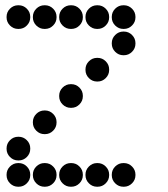

<svg xmlns="http://www.w3.org/2000/svg" viewBox="-20 -715 640 730"><path d="M49 -695Q31 -695 18 -682Q5 -669 5 -651V-649Q5 -631 18 -618Q31 -605 49 -605H51Q69 -605 82 -618Q95 -631 95 -649V-651Q95 -669 82 -682Q69 -695 51 -695ZM149 -695Q131 -695 118 -682Q105 -669 105 -651V-649Q105 -631 118 -618Q131 -605 149 -605H151Q169 -605 182 -618Q195 -631 195 -649V-651Q195 -669 182 -682Q169 -695 151 -695ZM249 -695Q231 -695 218 -682Q205 -669 205 -651V-649Q205 -631 218 -618Q231 -605 249 -605H251Q269 -605 282 -618Q295 -631 295 -649V-651Q295 -669 282 -682Q269 -695 251 -695ZM349 -695Q331 -695 318 -682Q305 -669 305 -651V-649Q305 -631 318 -618Q331 -605 349 -605H351Q369 -605 382 -618Q395 -631 395 -649V-651Q395 -669 382 -682Q369 -695 351 -695ZM449 -695Q431 -695 418 -682Q405 -669 405 -651V-649Q405 -631 418 -618Q431 -605 449 -605H451Q469 -605 482 -618Q495 -631 495 -649V-651Q495 -669 482 -682Q469 -695 451 -695ZM449 -595Q431 -595 418 -582Q405 -569 405 -551V-549Q405 -531 418 -518Q431 -505 449 -505H451Q469 -505 482 -518Q495 -531 495 -549V-551Q495 -569 482 -582Q469 -595 451 -595ZM349 -495Q331 -495 318 -482Q305 -469 305 -451V-449Q305 -431 318 -418Q331 -405 349 -405H351Q369 -405 382 -418Q395 -431 395 -449V-451Q395 -469 382 -482Q369 -495 351 -495ZM249 -395Q231 -395 218 -382Q205 -369 205 -351V-349Q205 -331 218 -318Q231 -305 249 -305H251Q269 -305 282 -318Q295 -331 295 -349V-351Q295 -369 282 -382Q269 -395 251 -395ZM149 -295Q131 -295 118 -282Q105 -269 105 -251V-249Q105 -231 118 -218Q131 -205 149 -205H151Q169 -205 182 -218Q195 -231 195 -249V-251Q195 -269 182 -282Q169 -295 151 -295ZM49 -195Q31 -195 18 -182Q5 -169 5 -151V-149Q5 -131 18 -118Q31 -105 49 -105H51Q69 -105 82 -118Q95 -131 95 -149V-151Q95 -169 82 -182Q69 -195 51 -195ZM49 -95Q31 -95 18 -82Q5 -69 5 -51V-49Q5 -31 18 -18Q31 -5 49 -5H51Q69 -5 82 -18Q95 -31 95 -49V-51Q95 -69 82 -82Q69 -95 51 -95ZM149 -95Q131 -95 118 -82Q105 -69 105 -51V-49Q105 -31 118 -18Q131 -5 149 -5H151Q169 -5 182 -18Q195 -31 195 -49V-51Q195 -69 182 -82Q169 -95 151 -95ZM249 -95Q231 -95 218 -82Q205 -69 205 -51V-49Q205 -31 218 -18Q231 -5 249 -5H251Q269 -5 282 -18Q295 -31 295 -49V-51Q295 -69 282 -82Q269 -95 251 -95ZM349 -95Q331 -95 318 -82Q305 -69 305 -51V-49Q305 -31 318 -18Q331 -5 349 -5H351Q369 -5 382 -18Q395 -31 395 -49V-51Q395 -69 382 -82Q369 -95 351 -95ZM449 -95Q431 -95 418 -82Q405 -69 405 -51V-49Q405 -31 418 -18Q431 -5 449 -5H451Q469 -5 482 -18Q495 -31 495 -49V-51Q495 -69 482 -82Q469 -95 451 -95Z"/></svg>

Font: Doto Rounded Black
Style: Regular
Weight: 900
Monospace: yes
Version: Version 1.000